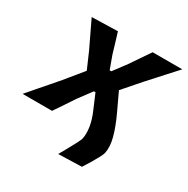

<svg xmlns="http://www.w3.org/2000/svg" viewBox="-188 -640 928 946"><g transform="rotate(30 275.5 -166.5)"><path d="M265 169Q277.5 147.5 292.2 120.8Q307 94 318.2 72.2Q329.5 50.5 331 43.5Q337.5 14.5 331.5 -24.2Q325.5 -63 306 -106.5L272 -186.5H263L206.5 -110.5Q186.5 -80 169.8 -55.2Q153 -30.5 132.5 0H-35Q-6 -34 16.2 -59.5Q38.5 -85 58.2 -107.8Q78 -130.5 100.5 -157L182 -256.5L142 -348.5Q124 -386.5 108.2 -419.2Q92.5 -452 70.5 -498L217.5 -502Q227 -471 235.2 -444Q243.5 -417 251.5 -389L278.5 -315H288L342.5 -388Q362.5 -417.5 379.5 -442.5Q396.5 -467.5 417.5 -498H586Q556 -465.5 534.5 -441.5Q513 -417.5 493.8 -396.5Q474.5 -375.5 452 -350.5L367 -253L413 -155Q443 -91.5 456.8 -40.2Q470.5 11 462.5 48Q461 56.5 451 75.8Q441 95 426.8 118.8Q412.5 142.5 398 165Z"/></g></svg>

Font: Commissioner Loud SemiBold
Style: Italic
Weight: 600
Italic angle: -12°
Designer: Kostas Bartsokas
Foundry: Kostas Bartsokas
Version: Version 1.000; ttfautohint (v1.8.3)